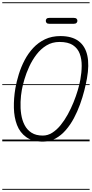

<svg xmlns="http://www.w3.org/2000/svg" viewBox="-25 -1250 812 1698"><path d="M354.5 2.5Q262.5 2.5 206.8 -37.5Q151 -77.5 125.2 -145Q99.5 -212.5 97.8 -296.8Q96 -381 111 -469.5Q121.5 -529.5 141.5 -594Q161.5 -658.5 193 -718.5Q224.5 -778.5 269.2 -826.5Q314 -874.5 373.5 -902.8Q433 -931 509 -931Q610.5 -931 669.8 -886.8Q729 -842.5 747.2 -758.8Q765.5 -675 744 -556.5Q735.5 -508.5 720.5 -449.2Q705.5 -390 682.8 -327Q660 -264 628.8 -205.2Q597.5 -146.5 557 -99.8Q516.5 -53 466.2 -25.2Q416 2.5 354.5 2.5ZM168.5 -457Q159 -405.5 156.8 -349Q154.5 -292.5 162.5 -239.5Q170.5 -186.5 192.5 -144Q214.5 -101.5 253.8 -76.2Q293 -51 353.5 -51Q397.5 -51 437 -76Q476.5 -101 511 -143.2Q545.5 -185.5 574.2 -237.8Q603 -290 625.5 -345.8Q648 -401.5 663.2 -453.2Q678.5 -505 685.5 -545.5Q697 -608 697.5 -667.5Q698 -727 680.2 -774.8Q662.5 -822.5 619.8 -850.8Q577 -879 502 -879Q436.5 -879 385.8 -848Q335 -817 297.2 -767.2Q259.5 -717.5 233.2 -660.2Q207 -603 191.2 -549Q175.5 -495 168.5 -457ZM354.5 2.5Q262.5 2.5 206.8 -37.5Q151 -77.5 125.2 -145Q99.5 -212.5 97.8 -296.8Q96 -381 111 -469.5Q121.5 -529.5 141.5 -594Q161.5 -658.5 193 -718.5Q224.5 -778.5 269.2 -826.5Q314 -874.5 373.5 -902.8Q433 -931 509 -931Q610.5 -931 669.8 -886.8Q729 -842.5 747.2 -758.8Q765.5 -675 744 -556.5Q735.5 -508.5 720.5 -449.2Q705.5 -390 682.8 -327Q660 -264 628.8 -205.2Q597.5 -146.5 557 -99.8Q516.5 -53 466.2 -25.2Q416 2.5 354.5 2.5ZM168.5 -457Q159 -405.5 156.8 -349Q154.5 -292.5 162.5 -239.5Q170.5 -186.5 192.5 -144Q214.5 -101.5 253.8 -76.2Q293 -51 353.5 -51Q397.5 -51 437 -76Q476.5 -101 511 -143.2Q545.5 -185.5 574.2 -237.8Q603 -290 625.5 -345.8Q648 -401.5 663.2 -453.2Q678.5 -505 685.5 -545.5Q697 -608 697.5 -667.5Q698 -727 680.2 -774.8Q662.5 -822.5 619.8 -850.8Q577 -879 502 -879Q436.5 -879 385.8 -848Q335 -817 297.2 -767.2Q259.5 -717.5 233.2 -660.2Q207 -603 191.2 -549Q175.5 -495 168.5 -457ZM413 -1039.5Q394.5 -1039.5 387.2 -1047.2Q380 -1055 380 -1066Q380 -1077 387.2 -1084.5Q394.5 -1092 413 -1092H626.5Q644.5 -1092 652 -1084.5Q659.5 -1077 659.5 -1066Q659.5 -1055.5 651.8 -1047.5Q644 -1039.5 626.5 -1039.5ZM-5 420.5H767.5V428.5H-5ZM-5 -16H767.5V0H-5ZM-5 -505.5H767.5V-497.5H-5ZM-5 -1230H767.5V-1222H-5Z"/></svg>

Font: Edu VIC WA NT Pre Guide
Style: Regular
Weight: 400
Designer: Tina and Corey Anderson, Eben Sorkin, Mirko Velimirovic
Foundry: Google for Education
Version: Version 1.000